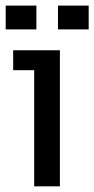

<svg xmlns="http://www.w3.org/2000/svg" viewBox="-45 -658 333 678"><path d="M166.5 -480.5V0H75.7V-410.2H1.5V-480.5ZM159.7 -554.2V-638.2H268.1V-554.2ZM-24.9 -554.2V-638.2H83.5V-554.2Z"/></svg>

Font: Shanti
Style: Regular
Weight: 400
Designer: Vernon Adams
Foundry: Vernon Adams
Version: Version 1.100; ttfautohint (v1.8.4)